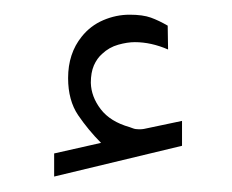

<svg xmlns="http://www.w3.org/2000/svg" viewBox="-20 -794 309 256"><path d="M114.7 -603.5Q97.7 -620.6 84.2 -640.4Q70.8 -660.2 70.8 -689.9Q70.8 -722.7 88.9 -745.1Q100.6 -759.8 117.7 -767.1Q134.8 -774.4 152.8 -774.4Q170.4 -774.4 181.2 -770.5Q191.9 -766.6 203.6 -759.8L204.1 -728Q181.6 -737.8 159.7 -737.8Q149.9 -737.8 137.7 -734.4Q125.5 -731 116.2 -722.2Q109.4 -716.3 105.2 -706.8Q101.1 -697.3 101.1 -683.6Q101.6 -665 114.3 -648.4Q127 -631.8 152.8 -624.5Q154.3 -624 157.5 -622.8Q160.6 -621.6 165.5 -621.6Q169.4 -621.6 171.9 -622.1L222.7 -632.8V-599.6L52.2 -558.6V-589.4Z"/></svg>

Font: Vazir Thin
Style: Thin
Weight: 100
Designer: Saber Rastikerdar
Foundry: Saber Rastikerdar
Version: Version 30.0.0